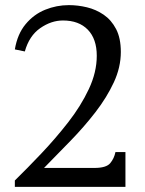

<svg xmlns="http://www.w3.org/2000/svg" viewBox="-20 -730 565 750"><path d="M38 0V-25Q87 -73 142 -131Q197 -189 246.5 -252.5Q296 -316 327 -382Q358 -448 358 -512Q358 -578 323 -614Q288 -650 226 -650Q180 -650 137 -620Q94 -590 77 -529L38 -537Q48 -597 80 -635.5Q112 -674 156.5 -692Q201 -710 249 -710Q284 -710 319.5 -701.5Q355 -693 385 -672.5Q415 -652 433.5 -616.5Q452 -581 452 -527Q452 -467 424.5 -408Q397 -349 353 -292Q309 -235 256 -180.5Q203 -126 152 -74H349Q395 -74 410.5 -92.5Q426 -111 431 -136H470V0Z"/></svg>

Font: Hedvig Letters Serif 14pt
Style: Regular
Weight: 400
Designer: Alexander Örn & Tor Weibull
Foundry: Kanon Foundry
Version: Version 1.000; ttfautohint (v1.8.4.7-5d5b)